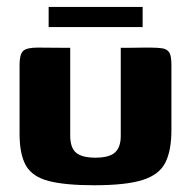

<svg xmlns="http://www.w3.org/2000/svg" viewBox="-20 -540 563 566"><path d="M187 -399V-140.3Q187 -104 204.6 -89.6Q222.2 -75.2 261.2 -75.2Q302.4 -75.2 319.2 -90.8Q336 -106.3 336 -139.2V-399Q337 -399 349.2 -399Q361.4 -399 376.8 -399.3Q392.3 -399.7 405.5 -399.7Q418.7 -399.7 421.7 -399.7Q444.9 -399.7 458.8 -397.5Q472.6 -395.3 479 -385.3Q485.3 -375.2 485.3 -349.7V-156.1Q485.3 -96.3 467.4 -60.6Q449.4 -24.9 400.3 -9.4Q351.2 6.1 258.5 6.1Q171.6 6.1 123.6 -6.4Q75.5 -18.9 56.6 -51.8Q37.7 -84.8 37.7 -144.8V-349.7Q37.7 -378.9 47.7 -389.3Q57.8 -399.7 91 -399.7Q115.3 -399.7 139 -399.3Q162.6 -399 187 -399ZM123.4 -460.3V-519.6H400.5V-460.3Z"/></svg>

Font: Genos Thin
Style: Regular
Weight: 100
Designer: Robert E. Leuschke
Foundry: Robert E. Leuschke
Version: Version 1.010